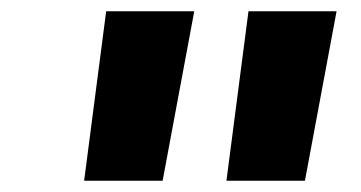

<svg xmlns="http://www.w3.org/2000/svg" viewBox="-20 -750 640 340"><path d="M129 -430 168 -730H324L268 -430ZM381 -430 420 -730H576L520 -430Z"/></svg>

Font: JetBrains Mono ExtraBold
Style: Italic
Weight: 800
Italic angle: -9°
Monospace: yes
Designer: Philipp Nurullin, Konstantin Bulenkov
Foundry: JetBrains
Version: Version 2.305; ttfautohint (v1.8.4.7-5d5b)